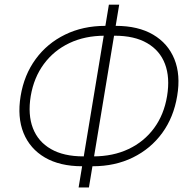

<svg xmlns="http://www.w3.org/2000/svg" viewBox="-20 -782 828 836"><path d="M337.9 -58.1Q240.7 -58.1 175.5 -96.2Q110.4 -134.3 82.5 -202.9Q54.7 -271.5 69.8 -363.8Q85 -456.1 135.3 -524.7Q185.5 -593.3 263.4 -631.3Q341.3 -669.4 438.5 -669.4H484.4Q581.5 -669.4 646.5 -631.3Q711.4 -593.3 739.3 -524.7Q767.1 -456.1 751.5 -364.3Q736.3 -271.5 686.3 -202.9Q636.2 -134.3 558.6 -96.2Q481 -58.1 383.8 -58.1ZM342.8 -101.1H386.2Q472.2 -101.1 539.8 -133.1Q607.4 -165 650.9 -224.1Q694.3 -283.2 707.5 -363.8Q720.7 -444.3 698.5 -503.2Q676.3 -562 620.8 -594.2Q565.4 -626.5 479.5 -626.5H436Q350.1 -626.5 282.5 -594.5Q214.8 -562.5 171.1 -503.4Q127.4 -444.3 113.8 -363.8Q100.6 -282.7 123.3 -223.9Q146 -165 201.7 -133.1Q257.3 -101.1 342.8 -101.1ZM322.3 34.2 454.1 -761.7H499L367.2 34.2Z"/></svg>

Font: Inter 24pt ExtraLight
Style: Italic
Weight: 250
Italic angle: -9.3988°
Version: Version 4.001;git-66647c0bb